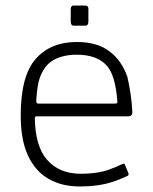

<svg xmlns="http://www.w3.org/2000/svg" viewBox="-20 -660 555 695"><path d="M405 -291Q398 -387 367 -422Q331 -462 258 -462Q208 -462 173.5 -442.5Q139 -423 123 -375Q115 -353 111 -294Q112 -285 118 -285H397Q405 -285 405 -291ZM106 -232Q108 -130 150 -82Q194 -31 273 -31Q310 -31 341 -37Q369 -41 425 -67Q430 -69 432 -64L445 -33Q447 -26 441 -23Q395 -2 360 6Q319 15 269 15Q203 15 155 -13Q107 -41 81 -97.5Q55 -154 55 -242Q55 -385 109 -446.5Q163 -508 258 -508Q332 -508 376.5 -474Q421 -440 441 -382Q456 -317 459 -255Q460 -239 444 -239H112Q106 -238 106 -232ZM236 -583V-626Q236 -640 246 -640H288Q301 -640 300 -626V-583Q300 -567 289 -567H247Q236 -567 236 -583Z"/></svg>

Font: Vivano Light
Style: Regular
Weight: 300
Designer: Joe Prince, Josias Burgherr
Version: Version 2.064;September 19, 2022;FontCreator 14.0.0.2877 64-